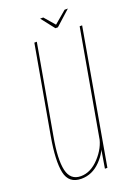

<svg xmlns="http://www.w3.org/2000/svg" viewBox="-134 -739 575 803"><g transform="rotate(-20 153.5 -338.0)"><path d="M191.5 0H202.5L307 -596H296L205.5 -84ZM105.5 -596.5H94.5L25 -204Q7 -101.5 18.2 -47.8Q29.5 6 85.5 6Q134 6 171 -32Q208 -70 216 -114.5L215 -134.5Q207 -87 169 -46Q131 -5 87 -5Q40.5 -5 29.2 -54.5Q18 -104 35.5 -200.5ZM198 -623H209L275 -682.5H260.5L205.5 -636L165.5 -682.5H151.5Z"/></g></svg>

Font: Anybody Thin Condensed
Style: Italic
Weight: 100
Width: 3
Italic angle: -10°
Version: Version 1.113;gftools[0.9.25]